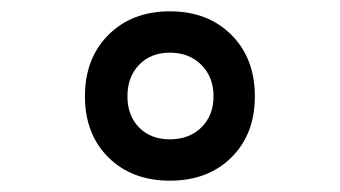

<svg xmlns="http://www.w3.org/2000/svg" viewBox="-20 -712 600 339"><path d="M171.5 -434Q130 -475 130 -542Q130 -609 171.5 -650.5Q213 -692 280 -692Q347 -692 388.5 -650.5Q430 -609 430 -542Q430 -475 388.5 -434Q347 -393 280 -393Q213 -393 171.5 -434ZM225.5 -597.5Q205 -576 205 -542Q205 -508 225.5 -487Q246 -466 280 -466Q314 -466 335.5 -487Q357 -508 357 -542Q357 -576 335.5 -597.5Q314 -619 280 -619Q246 -619 225.5 -597.5Z"/></svg>

Font: Titillium-CLs Web
Style: CLs-Bold
Weight: 700
Version: Version 1.002;PS 57.000;hotconv 1.0.70;makeotf.lib2.5.55311